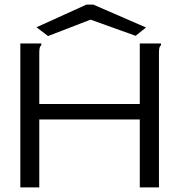

<svg xmlns="http://www.w3.org/2000/svg" viewBox="-20 -811 790 831"><path d="M68 -623H159V-616Q153 -610 151.5 -603Q150 -596 150 -579V-361H585V-623H677V-616Q671 -610 669.5 -603Q668 -596 668 -579V0H585V-294H150V0H68ZM188 -655 138 -693 354 -791H384L612 -692L567 -656L372 -726Z"/></svg>

Font: Inconsolata ExtraExpanded
Style: Regular
Weight: 400
Width: 8
Monospace: yes
Designer: Raph Levien, Cyreal, Brenton Simpson
Foundry: Raph Levien, Cyreal, Google
Version: Version 3.000; ttfautohint (v1.8.2.53-6de2)